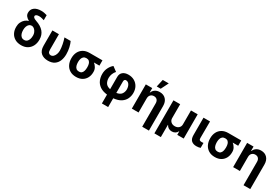

<svg xmlns="http://www.w3.org/2000/svg" viewBox="104 -2162 5450 3742"><g transform="rotate(30 2829.5 -291.0)"><path d="M129.6 -609.4Q129.3 -684.7 185 -726.9Q240.8 -769.2 337.7 -769.2Q376.1 -769.2 403.8 -763.3Q431.5 -757.5 469.1 -747.2V-634.2Q449.6 -640.3 418 -648.6Q386.4 -657 352.6 -657Q316.1 -657 293.7 -645.1Q271.3 -633.2 271.7 -612.2Q271.3 -598 285.3 -582Q299.4 -566.1 348 -549Q586.3 -469.1 586.3 -267V-257.1Q586.3 -181.8 555.8 -121.3Q525.2 -60.7 467.5 -25.4Q409.8 9.9 328.5 9.9Q245.7 9.9 187.5 -24.1Q129.3 -58.2 98.7 -116.8Q68.2 -175.4 68.2 -248.6V-258.5Q68.2 -313.6 89.7 -358.8Q111.2 -404.1 146.8 -434.7Q182.5 -465.2 224.8 -475.9L223.7 -478.7Q181.8 -500.7 155.5 -533Q129.3 -565.3 129.6 -609.4ZM216.6 -273.8V-265.6Q216.6 -223 228.3 -187.5Q240.1 -152 264.9 -130.5Q289.8 -109 328.5 -109Q366.5 -109 390.6 -130.5Q414.8 -152 426.5 -187.7Q438.2 -223.4 438.2 -265.6V-273.8Q438.2 -305 425.2 -337.4Q412.3 -369.7 388 -393.8Q363.6 -418 328.5 -424.7Q290.5 -424.7 265.6 -403.8Q240.8 -382.8 228.7 -348.4Q216.6 -313.9 216.6 -273.8Z M714.5 -545.5H861.5V-201.7Q861.2 -148.8 880.5 -128.7Q899.9 -108.7 925.4 -108.7Q960.2 -108.7 985.3 -133.2Q1010.3 -157.7 1024 -196.2Q1037.6 -234.7 1037.6 -277Q1035.9 -342.3 1021.7 -413.5Q1007.5 -484.7 986.2 -545.5H1125.4Q1148.4 -500.7 1165.3 -427.7Q1182.2 -354.8 1182.2 -277Q1182.2 -196.4 1156.2 -131.4Q1130.3 -66.4 1074.8 -28.2Q1019.2 9.9 930 9.9Q832.7 9.9 773.6 -41.4Q714.5 -92.7 714.5 -203.1Z M1305.4 -258.5V-269.9Q1305.8 -343.4 1335.4 -402Q1365.1 -460.6 1422.4 -494.5Q1479.8 -528.4 1562.5 -528.4H1851.2V-409.4H1727.6Q1764.2 -381 1788.5 -339Q1812.9 -296.9 1812.5 -248.6V-238.6Q1812.9 -168.7 1783.7 -112.4Q1754.6 -56.1 1699 -23.1Q1643.5 9.9 1563.9 9.9Q1481.2 9.9 1423.5 -25.4Q1365.8 -60.7 1335.8 -121.4Q1305.8 -182.2 1305.4 -258.5ZM1455.3 -269.9V-258.5Q1455.6 -217.3 1465.7 -183.2Q1475.9 -149.1 1499.5 -129.1Q1523.1 -109 1563.9 -109Q1600.9 -109 1622.5 -129.1Q1644.2 -149.1 1653.4 -183.2Q1662.6 -217.3 1662.6 -258.5V-269.9Q1662.6 -307.5 1653.2 -339.3Q1643.8 -371.1 1622 -390.3Q1600.1 -409.4 1562.5 -409.4Q1523.4 -409.4 1499.8 -390.3Q1476.2 -371.1 1465.9 -339.3Q1455.6 -307.5 1455.3 -269.9Z M2261.4 204.5V5.3Q2156.6 -7.5 2094.8 -51.5Q2033 -95.5 2006.2 -159.4Q1979.4 -223.4 1979.4 -295.1Q1979 -374.3 2011.9 -439.3Q2044.7 -504.3 2092 -540.5L2193.5 -464.8Q2161.6 -431.1 2144 -386Q2126.4 -340.9 2126.1 -295.1Q2126.1 -227.6 2155.7 -180Q2185.4 -132.5 2261.4 -116.1V-392.8Q2261.4 -463.8 2307.5 -502.1Q2353.7 -540.5 2432.9 -540.5Q2508.9 -540.5 2567.1 -507.5Q2625.4 -474.4 2658.4 -415.1Q2691.4 -355.8 2691.4 -276.3Q2691.4 -209.9 2663.7 -149Q2636 -88.1 2572.8 -45.8Q2509.6 -3.6 2402.3 7.1V204.5ZM2402.3 -113.6Q2482.6 -127.1 2514.2 -171.9Q2545.8 -216.6 2546.2 -276.3Q2544.7 -339.8 2517.2 -381.2Q2489.7 -422.6 2442.8 -422.6Q2423.3 -422.6 2412.6 -408.4Q2402 -394.2 2402.3 -370.7Z M2968.4 -315.3V0H2817.1V-545.5H2961.3V-449.2H2967.7Q2986.2 -497.2 3028.8 -524.9Q3071.4 -552.6 3131.7 -552.6Q3217.7 -552.6 3268.8 -497.7Q3320 -442.8 3320 -347.3V204.5H3168.7V-320.3Q3168.7 -370.4 3143.1 -398.6Q3117.5 -426.8 3071.7 -426.8Q3026.3 -426.8 2997.3 -397.5Q2968.4 -368.3 2968.4 -315.3ZM3021.7 -616.8 3059.7 -785.5H3195L3110.8 -616.8Z M3438.9 197.8V-545.5H3590.2V-232.2Q3590.6 -182.9 3624.1 -151.8Q3657.7 -120.7 3711.6 -120.7Q3766.3 -120.7 3799.9 -151.8Q3833.5 -182.9 3833.5 -232.2V-545.5H3984.4V0H3839.5V-77.4H3835.2Q3818.9 -41.9 3785.9 -22.5Q3752.8 -3.2 3711.6 -3.2Q3670.8 -3.2 3638 -22.5Q3605.1 -41.9 3588.4 -77.4H3584.2V197.8Z M4115.4 -545.5H4262.4L4260.7 -170.8Q4261 -138.1 4275.6 -127.1Q4290.1 -116.1 4318.2 -116.1Q4332.4 -116.1 4342.7 -117.2Q4353 -118.3 4361.2 -119V-7.8Q4342.7 -1.4 4319.6 2.5Q4296.5 6.4 4271.3 6.4Q4199.6 6.4 4157.8 -30.5Q4116.1 -67.5 4115.4 -152.7Z M4428.6 -258.5V-269.9Q4429 -343.4 4458.6 -402Q4488.3 -460.6 4545.6 -494.5Q4603 -528.4 4685.7 -528.4H4974.4V-409.4H4850.9Q4887.4 -381 4911.8 -339Q4936.1 -296.9 4935.7 -248.6V-238.6Q4936.1 -168.7 4907 -112.4Q4877.8 -56.1 4822.3 -23.1Q4766.7 9.9 4687.1 9.9Q4604.4 9.9 4546.7 -25.4Q4489 -60.7 4459 -121.4Q4429 -182.2 4428.6 -258.5ZM4578.5 -269.9V-258.5Q4578.8 -217.3 4589 -183.2Q4599.1 -149.1 4622.7 -129.1Q4646.3 -109 4687.1 -109Q4724.1 -109 4745.7 -129.1Q4767.4 -149.1 4776.6 -183.2Q4785.9 -217.3 4785.9 -258.5V-269.9Q4785.9 -307.5 4776.5 -339.3Q4767 -371.1 4745.2 -390.3Q4723.4 -409.4 4685.7 -409.4Q4646.7 -409.4 4623 -390.3Q4599.4 -371.1 4589.1 -339.3Q4578.8 -307.5 4578.5 -269.9Z M5248.6 -315.3V0H5097.3V-545.5H5241.5V-449.2H5247.9Q5266.3 -497.2 5308.9 -524.9Q5351.6 -552.6 5411.9 -552.6Q5497.9 -552.6 5549 -497.7Q5600.1 -442.8 5600.1 -347.3V204.5H5448.9V-320.3Q5448.9 -370.4 5423.3 -398.6Q5397.7 -426.8 5351.9 -426.8Q5306.5 -426.8 5277.5 -397.5Q5248.6 -368.3 5248.6 -315.3Z"/></g></svg>

Font: Inter UI
Style: Bold
Weight: 700
Designer: Rasmus Andersson
Foundry: rsms
Version: 3.2;8d6f07862